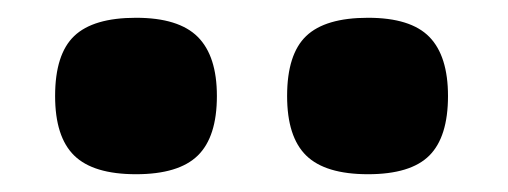

<svg xmlns="http://www.w3.org/2000/svg" viewBox="-20 -810 572 216"><path d="M133 -614Q85 -614 63.5 -635Q42 -656 42 -702Q42 -749 63.5 -769.5Q85 -790 133 -790Q181 -790 202.5 -768.5Q224 -747 224 -702Q224 -656 202.5 -635Q181 -614 133 -614ZM394 -614Q346 -614 324.5 -635Q303 -656 303 -702Q303 -749 324.5 -769.5Q346 -790 394 -790Q442 -790 463 -768.5Q484 -747 484 -702Q484 -656 463 -635Q442 -614 394 -614Z"/></svg>

Font: Encode Sans Narrow
Style: ExtraBold
Weight: 800
Designer: Pablo Impallari, Andres Torresi
Foundry: Pablo Impallari, Andres Torresi
Version: Version 1.000; ttfautohint (v1.00) -l 8 -r 50 -G 200 -x 14 -